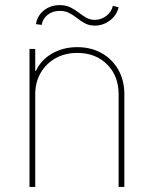

<svg xmlns="http://www.w3.org/2000/svg" viewBox="-20 -739 608 759"><path d="M119.3 -366.5V0H96.6V-545.5H119.3V-458.8H122.2Q141.3 -501.4 185.2 -527Q229 -552.6 285.5 -552.6Q340.2 -552.6 382.1 -528.8Q424 -505 447.8 -463.1Q471.6 -421.2 471.6 -366.5V0H448.9V-366.5Q448.9 -438.9 403.4 -484.4Q358 -529.8 285.5 -529.8Q237.2 -529.8 199.8 -508.9Q162.3 -487.9 140.8 -451Q119.3 -414.1 119.3 -366.5ZM144.9 -640.6 122.2 -643.5Q127.1 -676.8 153.4 -697.8Q179.7 -718.8 215.9 -718.8Q240.4 -718.8 258.2 -709.9Q275.9 -701 290.7 -689.6Q305.4 -678.3 320.5 -669.4Q335.6 -660.5 355.1 -660.5Q379.3 -660.5 399.9 -675.8Q420.5 -691.1 426.1 -715.9L448.9 -710.2Q441.1 -677.9 414.2 -657.8Q387.4 -637.8 355.1 -637.8Q332.4 -637.8 316.1 -646.7Q299.7 -655.5 285.3 -666.9Q271 -678.3 254.8 -687.1Q238.6 -696 215.9 -696Q188.2 -696 168.3 -680.4Q148.4 -664.8 144.9 -640.6Z"/></svg>

Font: Inter UI Thin
Style: Regular
Weight: 100
Designer: Rasmus Andersson
Foundry: rsms
Version: 3.2;8d6f07862